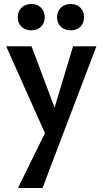

<svg xmlns="http://www.w3.org/2000/svg" viewBox="-20 -653 514 962"><path d="M224 56 11 -421H138L270 -70ZM346 -421H463L193 289H70L230 -36ZM137 -501Q107 -501 88 -519Q69 -537 69 -566Q69 -596 88 -614.5Q107 -633 137 -633Q167 -633 185.5 -614.5Q204 -596 204 -566Q204 -537 185.5 -519Q167 -501 137 -501ZM335 -501Q304 -501 285 -519Q266 -537 266 -566Q266 -596 285 -614.5Q304 -633 335 -633Q364 -633 382.5 -614.5Q401 -596 401 -566Q401 -537 382.5 -519Q364 -501 335 -501Z"/></svg>

Font: Ysabeau Office
Style: Bold
Weight: 700
Designer: Christian Thalmann (Catharsis Fonts)
Version: Version 2.001;gftools[0.9.30]; featfreeze: tnum,lnum,ss02